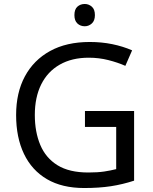

<svg xmlns="http://www.w3.org/2000/svg" viewBox="-20 -935 768 965"><path d="M407 -377H654V-27Q596 -8 537 1Q478 10 403 10Q292 10 216 -34.5Q140 -79 100.5 -161.5Q61 -244 61 -357Q61 -469 105 -551Q149 -633 231.5 -678.5Q314 -724 431 -724Q491 -724 544.5 -713Q598 -702 644 -682L610 -604Q572 -621 524.5 -633Q477 -645 426 -645Q341 -645 280 -610Q219 -575 187 -510.5Q155 -446 155 -357Q155 -272 182.5 -206.5Q210 -141 269 -104.5Q328 -68 424 -68Q471 -68 504 -73Q537 -78 564 -85V-297H407ZM406 -915Q426 -915 441.5 -901.5Q457 -888 457 -859Q457 -831 441.5 -817Q426 -803 406 -803Q384 -803 369 -817Q354 -831 354 -859Q354 -888 369 -901.5Q384 -915 406 -915Z"/></svg>

Font: Noto Sans Hebrew
Style: Regular
Weight: 400
Designer: Monotype Design Team
Foundry: Monotype Imaging Inc.
Version: Version 2.003